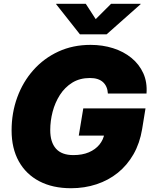

<svg xmlns="http://www.w3.org/2000/svg" viewBox="-20 -972 790 1002"><path d="M350.6 10.3Q254.9 10.3 185.3 -26.1Q115.7 -62.5 78.1 -130.1Q40.5 -197.8 40.5 -291.5Q40.5 -383.3 70.1 -464.1Q99.6 -544.9 154.3 -606.4Q209 -668 284.7 -702.9Q360.4 -737.8 452.6 -737.8Q515.1 -737.8 570.1 -720.5Q625 -703.1 665.8 -669.9Q706.5 -636.7 727.8 -589.8Q749 -543 744.6 -483.9H543Q542 -502.9 535.4 -518.1Q528.8 -533.2 517.1 -543.7Q505.4 -554.2 488.5 -559.6Q471.7 -564.9 449.2 -564.9Q396.5 -564.9 357.4 -540.8Q318.4 -516.6 292.7 -476.6Q267.1 -436.5 254.6 -388.7Q242.2 -340.8 242.2 -293Q242.2 -230 272 -196.3Q301.8 -162.6 362.8 -162.6Q409.7 -162.6 443.8 -177.2Q478 -191.9 498.8 -217.3Q519.5 -242.7 524.9 -274.4L559.6 -264.2H391.1L414.6 -406.2H739.3L721.7 -297.9Q709.5 -224.6 676.8 -167.2Q644 -109.9 595 -70.3Q545.9 -30.8 483.6 -10.3Q421.4 10.3 350.6 10.3ZM427.7 -952.1 479.5 -872.1 559.6 -952.1H713.9V-950.2L536.6 -793H397L272.9 -950.2L273.4 -952.1Z"/></svg>

Font: Inter 20pt Black
Style: Italic
Weight: 900
Italic angle: -9.3988°
Version: Version 4.001;git-66647c0bb